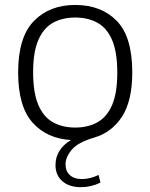

<svg xmlns="http://www.w3.org/2000/svg" viewBox="-20 -570 622 794"><path d="M314.5 204Q266 204 237.8 179.2Q209.5 154.5 209.5 113Q209.5 48 273.5 9Q174 3.5 114.5 -63.2Q55 -130 55 -270.5Q55 -416 119.8 -482.8Q184.5 -549.5 291 -549.5Q398.5 -549.5 462.8 -483.8Q527 -418 527 -270.5Q527 -153.5 484.8 -88Q442.5 -22.5 369.5 -1Q302.5 18.5 276.8 49.2Q251 80 251 109.5Q251 138 269 154.2Q287 170.5 317.5 170.5Q353 170.5 387.5 153.5L395.5 185Q357.5 204 314.5 204ZM291 -42.5Q344 -42.5 383.2 -64.5Q422.5 -86.5 443.8 -136.2Q465 -186 465 -269.5Q465 -354 443.8 -404Q422.5 -454 383.2 -475.8Q344 -497.5 291 -497.5Q238 -497.5 199 -475.8Q160 -454 138.5 -404.5Q117 -355 117 -271.5Q117 -187 138.2 -136.8Q159.5 -86.5 198.8 -64.5Q238 -42.5 291 -42.5Z"/></svg>

Font: Encode Sans SemiExpanded SemiExpanded Light
Style: Regular
Weight: 300
Width: 6
Designer: Multiple Designers
Foundry: Impallari Type
Version: Version 3.000; ttfautohint (v1.8.3) -l 8 -r 50 -G 200 -x 14 